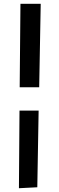

<svg xmlns="http://www.w3.org/2000/svg" viewBox="-20 -865 310 1014"><path d="M88 -845 84 -404H187L195 -845ZM83 -281 80 129 177 124 184 -281Z"/></svg>

Font: McLaren
Style: Regular
Weight: 400
Designer: Astigmatic (AOETI)
Foundry: Astigmatic (AOETI)
Version: Version 1.000